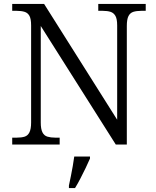

<svg xmlns="http://www.w3.org/2000/svg" viewBox="-20 -734 792 975"><path d="M42 0V-35H65Q89 -35 105 -40Q121 -45 129.5 -62Q138 -79 138 -112V-605Q138 -638 129.5 -653.5Q121 -669 104.5 -674Q88 -679 65 -679H42V-714H204L575 -126V-605Q575 -638 566 -653.5Q557 -669 541 -674Q525 -679 502 -679H479V-714H720V-679H697Q674 -679 657.5 -674Q641 -669 632.5 -652.5Q624 -636 624 -602V0H568L187 -602V-112Q187 -79 195.5 -62Q204 -45 221 -40Q238 -35 261 -35H283V0ZM330 208Q335 185 340 160Q345 135 349.5 109.5Q354 84 357 61H437V71Q428 92 415 119Q402 146 388 173Q374 200 361 221H330Z"/></svg>

Font: Noto Serif Tibetan Light
Style: Regular
Weight: 300
Version: Version 2.103